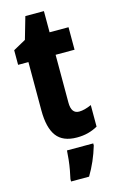

<svg xmlns="http://www.w3.org/2000/svg" viewBox="-133 -716 600 989"><g transform="rotate(-15 167.0 -221.0)"><path d="M251 -116Q279 -116 317 -133V-18Q292 -4 265 3Q238 10 206 10Q131 10 97.5 -35Q64 -80 64 -172V-430H9V-508L76 -545L110 -663H209V-550H310V-430H209V-175Q209 -116 251 -116ZM278 72Q254 153 213 221H117V208Q121 191 126 164Q131 137 134 109Q137 81 138 61H278Z"/></g></svg>

Font: Noto Sans Ethiopic ExtraCondensed ExtraBold
Style: Regular
Weight: 800
Width: 2
Designer: Monotype Design Team
Foundry: Monotype Imaging Inc.
Version: Version 2.102; ttfautohint (v1.8.4.7-5d5b)